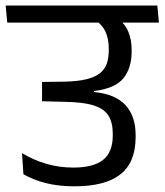

<svg xmlns="http://www.w3.org/2000/svg" viewBox="-42 -652 580 676"><path d="M-16.5 -572.5H517.5L512 -632.5H-22ZM370.5 -586.5H286Q317 -567 329 -541.2Q341 -515.5 341 -480.5V-475Q341 -448.5 334 -428.2Q327 -408 309.8 -394.2Q292.5 -380.5 262.2 -373Q232 -365.5 184.5 -364.5L106 -363.5V-295.5L185 -293.5Q252 -292.5 288.8 -280.5Q325.5 -268.5 340.2 -244.2Q355 -220 355 -182.5V-174.5Q355 -116.5 321 -89.2Q287 -62 216 -62Q166 -62 120.2 -75.5Q74.5 -89 35.5 -113L40.5 -38.5Q75.5 -18.5 120 -7.2Q164.5 4 220 4Q328.5 4 382 -38.2Q435.5 -80.5 435.5 -169V-176.5Q435.5 -243.5 399.5 -282.2Q363.5 -321 289 -328V-331.5Q363 -340.5 392.2 -376.2Q421.5 -412 421.5 -470.5V-476.5Q421.5 -513 409.2 -541.8Q397 -570.5 370.5 -586.5Z"/></svg>

Font: Anek Devanagari
Style: Regular
Weight: 400
Designer: Kailash Malviya (Devanagari) & Yesha Goshar (Latin)
Foundry: Ek Type
Version: Version 1.003